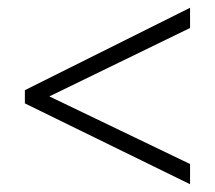

<svg xmlns="http://www.w3.org/2000/svg" viewBox="-20 -606 554 494"><path d="M469 -132 44 -340V-374L469 -586V-534L107 -358L469 -184Z"/></svg>

Font: Noto Sans Georgian SemiCondensed Light
Style: Regular
Weight: 300
Width: 4
Designer: Monotype Design Team, Akaki Razmadze
Foundry: Google LLC
Version: Version 2.005; ttfautohint (v1.8.4.7-5d5b)